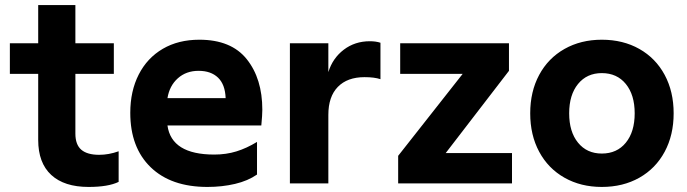

<svg xmlns="http://www.w3.org/2000/svg" viewBox="-20 -725 2714 759"><path d="M131 -172V-433H19V-554H131V-705H278V-554H430V-433H278V-197Q278 -153 301.5 -133Q325 -113 372 -113Q410 -113 449 -127V-6Q408 14 330 14Q234 14 182.5 -33.5Q131 -81 131 -172Z M495 -279Q495 -365 528.5 -430.5Q562 -496 623.5 -532Q685 -568 768 -568Q894 -568 955.5 -491Q1017 -414 1017 -291Q1017 -271 1013 -229H642Q658 -114 827 -114Q874 -114 914.5 -126.5Q955 -139 996 -164V-35Q960 -10 909 2Q858 14 800 14Q656 14 575.5 -64Q495 -142 495 -279ZM872 -337Q870 -391 842 -418Q814 -445 765 -445Q716 -445 683 -415.5Q650 -386 642 -337Z M1126 -554H1278V-440Q1295 -495 1339 -528.5Q1383 -562 1442 -562Q1466 -562 1484 -556V-412Q1460 -420 1421 -420Q1353 -420 1315.5 -381.5Q1278 -343 1278 -271V0H1126Z M1554 -109 1809 -433H1562V-554H1992V-445L1742 -120H2004V0H1554Z M2076 -277Q2076 -363 2111.5 -429Q2147 -495 2211.5 -531.5Q2276 -568 2359 -568Q2443 -568 2507.5 -531.5Q2572 -495 2607.5 -429Q2643 -363 2643 -277Q2643 -191 2607.5 -125Q2572 -59 2507.5 -22.5Q2443 14 2359 14Q2276 14 2211.5 -22.5Q2147 -59 2111.5 -125Q2076 -191 2076 -277ZM2359 -118Q2419 -118 2454 -161Q2489 -204 2489 -277Q2489 -350 2454 -393Q2419 -436 2359 -436Q2300 -436 2265 -393Q2230 -350 2230 -277Q2230 -204 2265 -161Q2300 -118 2359 -118Z"/></svg>

Font: Application
Style: Bold
Weight: 700
Designer: Wei Huang
Foundry: Wei Huang
Version: Version 0.012